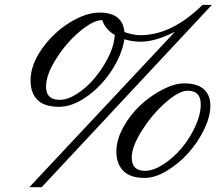

<svg xmlns="http://www.w3.org/2000/svg" viewBox="-20 -714 915 792"><path d="M101.1 58.1 701.7 -583Q620.1 -542 561 -542Q524.4 -542 493.2 -552.2Q482.9 -487.3 439.9 -422.1Q397 -356.9 337.4 -315.2Q277.8 -273.4 224.1 -273.4Q163.1 -273.4 134.5 -302Q106 -330.6 106 -381.8Q106 -446.8 153.6 -513.4Q201.2 -580.1 267.8 -621.1Q334.5 -662.1 390.6 -662.1Q486.3 -662.1 493.2 -581.5Q532.7 -568.8 558.6 -568.8Q688.5 -568.8 815.4 -693.8H854L151.9 58.1ZM225.6 -302.2Q259.3 -302.2 297.9 -327.1Q336.4 -352.1 367.9 -388.9Q399.4 -425.8 422.6 -469.7Q445.8 -513.7 451.2 -550.3Q453.1 -564.9 453.6 -569.3Q412.1 -595.2 401.9 -631.3Q364.7 -630.9 309.3 -584.5Q253.9 -538.1 211.9 -471.9Q169.9 -405.8 169.9 -356.4Q169.9 -302.2 225.6 -302.2ZM576.7 20Q517.6 20 488.8 -9Q460 -38.1 460 -88.9Q460 -137.2 488.8 -189.5Q517.6 -241.7 559.6 -280.5Q601.6 -319.3 650.9 -344.7Q700.2 -370.1 739.7 -370.1Q793.9 -370.1 820.8 -345.9Q847.7 -321.8 847.7 -278.3Q847.7 -232.4 821.5 -179Q795.4 -125.5 756.1 -82Q716.8 -38.6 668 -9.3Q619.1 20 576.7 20ZM578.1 -9.3Q612.3 -9.3 653.6 -35.9Q694.8 -62.5 728.5 -102.3Q762.2 -142.1 785.2 -191.7Q808.1 -241.2 808.1 -283.7Q808.1 -339.8 753.9 -339.8Q718.8 -339.8 663.3 -291.3Q607.9 -242.7 565.7 -176Q523.4 -109.4 523.4 -64Q523.4 -9.3 578.1 -9.3Z"/></svg>

Font: Elstob Light
Style: Italic
Weight: 300
Italic angle: -20°
Designer: Peter S. Baker
Version: Version 1.015